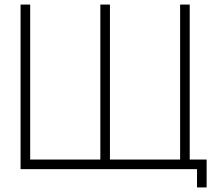

<svg xmlns="http://www.w3.org/2000/svg" viewBox="-20 -740 934 840"><path d="M842 0H772V-42H884V80H842ZM70 -720H112V-42H419V-720H461V-42H768V-720H810V0H70Z"/></svg>

Font: Tap Sans
Style: Regular
Weight: 400
Designer: Tap Payments
Foundry: Tap Payments
Version: Version 1.001;Glyphs 3.1.2 (3151)